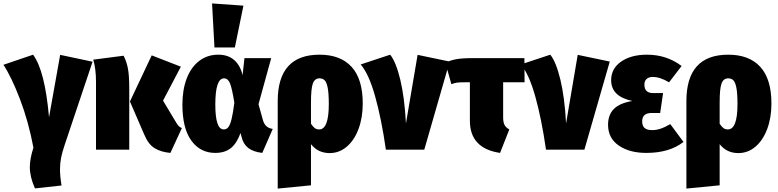

<svg xmlns="http://www.w3.org/2000/svg" viewBox="-42 -873 4540 1120"><path d="M244 -189 309 -553 498 -513 336 -30Q321 14 314.5 46.5Q308 79 308 115Q308 155 317 209L162 226Q132 159 132 102Q132 54 153 -12Q124 -165 74.5 -294.5Q25 -424 -22 -495L151 -554Q220 -461 244 -189Z M909 -286 987 -156Q994 -144 1001 -137Q1008 -130 1019 -126L952 19Q897 14 860 -8.5Q823 -31 799 -89L716 -281L843 -550L1013 -484ZM712 -356V0H518V-396Q518 -471 502 -525L679 -548Q696 -515 704 -474.5Q712 -434 712 -356Z M1373 -434 1384 -534H1540L1466 -265L1491 -175Q1498 -149 1512.5 -136.5Q1527 -124 1549 -121L1488 19Q1436 13 1406.5 -9.5Q1377 -32 1367 -75L1361 -97Q1339 -36 1304 -8.5Q1269 19 1214 19Q1126 19 1074 -53Q1022 -125 1022 -263Q1022 -350 1047.5 -416Q1073 -482 1120.5 -518Q1168 -554 1231 -554Q1290 -554 1325.5 -521.5Q1361 -489 1373 -434ZM1214 -263Q1214 -118 1263 -118Q1280 -118 1290.5 -132Q1301 -146 1309 -179Q1317 -212 1325 -274Q1312 -356 1300 -386Q1288 -416 1265 -416Q1214 -416 1214 -263ZM1195 -853 1378 -840 1328 -596H1209Z M2074 -269Q2074 -187 2049.5 -121Q2025 -55 1981 -17.5Q1937 20 1881 20Q1813 20 1772 -32V208L1578 227V-283Q1578 -554 1822 -554Q1944 -554 2009 -483Q2074 -412 2074 -269ZM1876 -266Q1876 -329 1869.5 -361.5Q1863 -394 1851.5 -405Q1840 -416 1822 -416Q1794 -416 1783 -386Q1772 -356 1772 -276V-151Q1784 -133 1794.5 -125.5Q1805 -118 1820 -118Q1876 -118 1876 -266Z M2326 -153 2394 -553 2581 -514 2433 0H2209Q2183 -181 2146 -312Q2109 -443 2062 -497L2234 -554Q2268 -512 2293 -408Q2318 -304 2326 -153Z M2929 -118 2875 19Q2699 -7 2699 -169V-393H2673Q2639 -393 2624 -391Q2609 -389 2591 -382L2556 -507Q2584 -521 2619 -527.5Q2654 -534 2717 -534H3017L3018 -393H2893V-188Q2893 -160 2901 -144.5Q2909 -129 2929 -118Z M3260 -153 3328 -553 3515 -514 3367 0H3143Q3117 -181 3080 -312Q3043 -443 2996 -497L3168 -554Q3202 -512 3227 -408Q3252 -304 3260 -153Z M3934 -488 3861 -393Q3833 -409 3810.5 -416.5Q3788 -424 3764 -424Q3743 -424 3730 -412.5Q3717 -401 3717 -379Q3717 -330 3768 -330H3826L3809 -214H3760Q3704 -214 3704 -165Q3704 -139 3718 -126.5Q3732 -114 3763 -114Q3786 -114 3810.5 -122Q3835 -130 3868 -149L3945 -45Q3863 19 3728 19Q3630 19 3567.5 -24Q3505 -67 3505 -145Q3505 -204 3539.5 -238Q3574 -272 3647 -284Q3523 -310 3523 -405Q3523 -473 3581 -513.5Q3639 -554 3732 -554Q3847 -554 3934 -488Z M4458 -269Q4458 -187 4433.5 -121Q4409 -55 4365 -17.5Q4321 20 4265 20Q4197 20 4156 -32V208L3962 227V-283Q3962 -554 4206 -554Q4328 -554 4393 -483Q4458 -412 4458 -269ZM4260 -266Q4260 -329 4253.5 -361.5Q4247 -394 4235.5 -405Q4224 -416 4206 -416Q4178 -416 4167 -386Q4156 -356 4156 -276V-151Q4168 -133 4178.5 -125.5Q4189 -118 4204 -118Q4260 -118 4260 -266Z"/></svg>

Font: Fira Sans Condensed Black
Style: Regular
Weight: 900
Width: 3
Designer: Carrois Corporate & Edenspiekermann AG
Foundry: Carrois Corporate GbR & Edenspiekermann AG
Version: Version 4.203